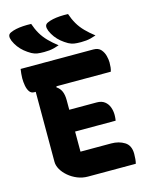

<svg xmlns="http://www.w3.org/2000/svg" viewBox="-135 -1021 871 1107"><g transform="rotate(-15 300.0 -467.5)"><path d="M35 -700H469Q499 -700 514 -682.5Q529 -665 534.5 -642.5Q540 -620 540 -604Q540 -588 538.5 -574.5Q537 -561 533 -550H76Q58 -550 48 -564.5Q38 -579 34 -601Q30 -623 30 -645Q30 -658 31.5 -672Q33 -686 35 -700ZM190 -400H409Q438 -400 456 -386Q474 -372 482 -350Q490 -328 490 -304Q490 -297 489.5 -291Q489 -285 488.5 -280Q488 -275 487 -270H190ZM250 0Q217 0 187.5 -12Q158 -24 134.5 -44Q111 -64 98 -87Q85 -110 85 -132Q85 -176 85 -220Q85 -264 85 -308.5Q85 -353 85 -397Q85 -441 85 -485Q85 -529 85 -573H216L207 -544Q227 -531 236 -510Q245 -489 245 -457Q245 -419 245 -380.5Q245 -342 245 -303.5Q245 -265 245 -226.5Q245 -188 245 -150H428Q474 -150 507.5 -129Q541 -108 541 -58Q541 -42 539.5 -26.5Q538 -11 535 0ZM161 -935Q172 -902 188 -874.5Q204 -847 227.5 -823Q251 -799 282 -775Q265 -769 251 -765.5Q237 -762 223 -760.5Q209 -759 192 -759Q167 -759 151 -761.5Q135 -764 118 -773Q97 -785 79.5 -799.5Q62 -814 48.5 -832Q35 -850 26 -871Q19 -889 21 -900.5Q23 -912 36 -918Q51 -925 70 -929Q89 -933 112 -934.5Q135 -936 161 -935ZM381 -935Q392 -902 408 -874.5Q424 -847 447.5 -823Q471 -799 502 -775Q485 -769 471 -765.5Q457 -762 443 -760.5Q429 -759 412 -759Q387 -759 371 -761.5Q355 -764 338 -773Q317 -785 299.5 -799.5Q282 -814 268.5 -832Q255 -850 246 -871Q239 -889 241 -900.5Q243 -912 256 -918Q271 -925 290 -929Q309 -933 332 -934.5Q355 -936 381 -935Z"/></g></svg>

Font: Recursive Monospace Casual ExtraBold
Style: Regular
Weight: 800
Version: Version 1.047